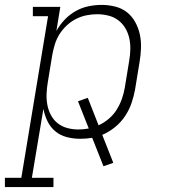

<svg xmlns="http://www.w3.org/2000/svg" viewBox="-69 -558 689 783"><path d="M-49 205V167H18L127 -492H65V-530H177L161 -432Q175 -457 195 -478Q215 -499 240 -513Q265 -527 292 -532.5Q319 -538 346 -538Q346 -538 346 -538Q346 -538 346 -538Q374 -538 401.5 -531Q429 -524 449.5 -507.5Q470 -491 483 -467Q496 -443 501.5 -416.5Q507 -390 506 -361.5Q505 -333 500 -304L482 -194Q477 -166 467.5 -138Q458 -110 441 -84.5Q424 -59 400 -39.5Q376 -20 348 -8L393 106L353 120L307 4Q295 6 282.5 7Q270 8 258 8Q230 8 203 1Q176 -6 156 -23Q136 -40 124.5 -64Q113 -88 108 -114L61 167H149V205ZM250 -30Q261 -30 271.5 -31Q282 -32 293 -34L249 -145L289 -159L333 -47Q355 -57 374.5 -73.5Q394 -90 407 -111Q420 -132 428 -154.5Q436 -177 440 -201L458 -311Q462 -334 462.5 -357.5Q463 -381 458 -403Q453 -425 441.5 -444Q430 -463 412.5 -476Q395 -489 372.5 -494.5Q350 -500 327 -500Q305 -500 283 -495.5Q261 -491 240.5 -480.5Q220 -470 202.5 -453.5Q185 -437 173 -417.5Q161 -398 154.5 -376.5Q148 -355 144 -333L126 -223Q122 -200 121 -176.5Q120 -153 124 -131Q128 -109 138.5 -89Q149 -69 166 -55.5Q183 -42 205 -36Q227 -30 250 -30Z"/></svg>

Font: Iosevka Curly Slab XLtExObl
Style: Regular
Weight: 200
Width: 7
Italic angle: -9°
Monospace: yes
Designer: Belleve Invis
Foundry: Belleve Invis
Version: Version 11.0.0; ttfautohint (v1.8.3)